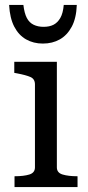

<svg xmlns="http://www.w3.org/2000/svg" viewBox="-20 -760 358 780"><path d="M154 -583Q193 -583 223 -600Q253 -617 271.5 -651.5Q290 -686 292 -740H239Q236 -706 225 -687Q214 -668 197.5 -659.5Q181 -651 157 -651Q134 -651 116.5 -659.5Q99 -668 89 -687Q79 -706 75 -740H17Q20 -686 38 -651.5Q56 -617 86 -600Q116 -583 154 -583ZM211 -509V-80Q211 -58 234.5 -51Q258 -44 294 -44H295V0H39V-44H40Q76 -44 99 -51Q122 -58 122 -80V-417Q122 -439 104 -447Q86 -455 49 -462L38 -464V-509Z"/></svg>

Font: Roboto Serif 28pt
Style: Regular
Weight: 400
Designer: Greg Gazdowicz
Foundry: Commercial Type
Version: Version 1.008